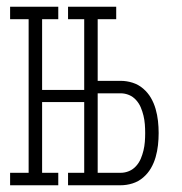

<svg xmlns="http://www.w3.org/2000/svg" viewBox="-20 -550 540 570"><path d="M182 -493V-530H325V-493ZM10 0V-37H65V-493H10V-530H153V-493H105V-283H250V-247H105V-37H153V0ZM182 0V-37H325V0ZM230 0V-530H270V-310H338Q356 -310 373.5 -304.5Q391 -299 405 -287Q419 -275 428 -259.5Q437 -244 442 -226.5Q447 -209 449 -191Q451 -173 451 -155Q451 -137 449 -119Q447 -101 442 -83.5Q437 -66 428 -50.5Q419 -35 405 -23Q391 -11 373.5 -5.5Q356 0 338 0ZM270 -37H338Q351 -37 363 -42Q375 -47 384 -57Q393 -67 398 -79Q403 -91 406 -103.5Q409 -116 410 -129Q411 -142 411 -155Q411 -168 410 -181Q409 -194 406 -206.5Q403 -219 398 -231Q393 -243 384 -253Q375 -263 363 -268Q351 -273 338 -273H270Z"/></svg>

Font: Iosevka Slab Extralight
Style: Regular
Weight: 200
Monospace: yes
Designer: Belleve Invis
Foundry: Belleve Invis
Version: Version 11.1.1; ttfautohint (v1.8.3)